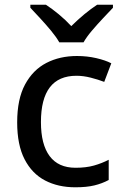

<svg xmlns="http://www.w3.org/2000/svg" viewBox="-20 -786 525 816"><path d="M300 10Q227 10 171.5 -19Q116 -48 84.5 -109Q53 -170 53 -266Q53 -365 86.5 -427Q120 -489 177 -518.5Q234 -548 307 -548Q350 -548 389 -539Q428 -530 453 -517L423 -438Q397 -448 365.5 -456Q334 -464 305 -464Q154 -464 154 -267Q154 -172 191 -122.5Q228 -73 301 -73Q346 -73 379.5 -82.5Q413 -92 442 -107V-21Q414 -6 381 2Q348 10 300 10ZM232 -606Q219 -629 197 -655.5Q175 -682 151 -708Q127 -734 109 -753V-766H175Q201 -749 229.5 -725.5Q258 -702 283 -675Q310 -702 338.5 -725.5Q367 -749 393 -766H460V-753Q442 -734 417.5 -708Q393 -682 370.5 -655.5Q348 -629 335 -606Z"/></svg>

Font: Noto Sans Sundanese Medium
Style: Regular
Weight: 500
Version: Version 2.003